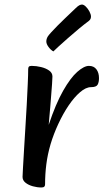

<svg xmlns="http://www.w3.org/2000/svg" viewBox="-20 -815 457 848"><path d="M162.7 13Q144.1 13 125 7.7Q105.8 2.4 92.7 -8Q79.6 -18.3 79.6 -33.8Q79.6 -41.9 81.5 -73.3Q83.3 -104.7 86 -150.8Q88.7 -197 92 -249.2Q95.4 -301.4 98.1 -352.3Q100.8 -403.2 102.6 -444.8Q104.5 -486.4 104.5 -510.1Q104.5 -517.2 107.6 -520.6Q110.8 -524 120.2 -524Q140.4 -524 161.5 -518.8Q182.6 -513.7 197.1 -503.4Q211.6 -493 211.6 -477.2Q211.6 -466.3 209.9 -444.2Q208.2 -422.1 206.1 -394.7Q204.1 -367.4 201.8 -340.2Q199.4 -313 197.6 -292.4Q195.7 -271.8 195.1 -263.5Q226.1 -356.7 258.8 -414.1Q291.5 -471.5 321.4 -497.7Q351.3 -524 372.8 -524Q394.6 -524 405.9 -508.8Q417.2 -493.6 417.2 -470Q417.2 -451.9 411.2 -441Q405.1 -430.1 382.2 -430.1Q359.4 -430.1 333.6 -407.8Q307.7 -385.6 283.1 -349.2Q258.5 -312.8 237.7 -268Q216.8 -223.1 203.3 -178Q190 -132.3 184.6 -89.1Q179.1 -45.8 179.1 -0.9Q179.1 6.2 175.4 9.6Q171.7 13 162.7 13ZM215.7 -587.9Q204.2 -594.2 194.4 -607.5Q184.6 -620.8 184.6 -631.7Q184.6 -637.9 186.3 -643.3Q187.9 -648.7 191.5 -654.5Q195.2 -660.2 206.7 -672.9Q218.3 -685.7 234 -701.5Q249.6 -717.3 265.8 -732.7Q282 -748.1 295 -760.6Q308 -773.1 314 -778.7Q324.1 -788.6 330.5 -791.8Q336.9 -794.9 342.1 -794.9Q349.6 -794.9 359 -785.9Q368.4 -776.8 375.1 -764.1Q381.8 -751.4 381.8 -741.7Q381.8 -737.1 380 -732.2Q378.3 -727.4 372.3 -722.6Q354.5 -709.5 329.4 -688.8Q304.3 -668 279.9 -646.4Q255.4 -624.7 237.6 -608.6Q219.8 -592.5 215.7 -587.9Z"/></svg>

Font: Briem Hand Thin
Style: Regular
Weight: 100
Designer: Gunnlaugur SE Briem, Eben Sorkin
Foundry: Sorkin Type Co.
Version: Version 1.003